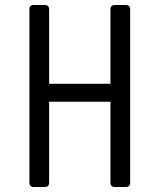

<svg xmlns="http://www.w3.org/2000/svg" viewBox="-20 -750 640 770"><path d="M115 0Q98 0 98 -18V-712Q98 -730 115 -730H159Q177 -730 177 -712V-414H423V-712Q423 -730 441 -730H485Q502 -730 502 -712V-18Q502 0 485 0H441Q423 0 423 -18V-342H177V-18Q177 0 159 0Z"/></svg>

Font: Pitagon Sans Mono Light
Style: Regular
Weight: 300
Monospace: yes
Designer: Travis Tran
Foundry: Pitagon
Version: Version 1.001; ttfautohint (v1.8.4.7-5d5b);gftools[0.9.26]